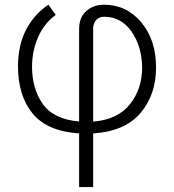

<svg xmlns="http://www.w3.org/2000/svg" viewBox="-20 -548 726 802"><path d="M310.5 9.3Q176.8 0.5 116 -74.2Q55.2 -148.9 55.2 -270.5Q55.2 -357.9 88.6 -423.1Q122.1 -488.3 182.1 -528.3L212.9 -485.8Q165 -451.2 139.6 -393.8Q114.3 -336.4 113.8 -270Q113.8 -176.8 158.9 -113.3Q204.1 -49.8 310.5 -40.5V-426.8Q310.5 -475.1 340.1 -501.7Q369.6 -528.3 414.6 -528.3Q508.3 -528.3 570.1 -454.8Q631.8 -381.3 631.8 -266.1Q631.8 -151.9 566.4 -75.4Q501 1 369.1 9.3V233.4H310.5ZM369.1 -40Q471.7 -48.3 522.7 -112.5Q573.7 -176.8 573.7 -265.6Q572.8 -354 529.5 -416Q486.3 -478 414.6 -478Q394 -478 381.6 -464.1Q369.1 -450.2 369.1 -428.2Z"/></svg>

Font: Roboto Web
Style: Light
Weight: 300
Designer: Google
Version: Version 1.200310; 2013